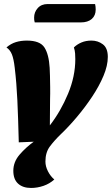

<svg xmlns="http://www.w3.org/2000/svg" viewBox="-20 -731 554 951"><path d="M134 200Q93 200 69.5 178.5Q46 157 46 115Q46 71 77 35Q108 -1 147 -29L73 -26Q70 -148 66 -234Q62 -320 53 -395Q48 -439 39 -461.5Q30 -484 12 -496Q34 -515 59 -522.5Q84 -530 113 -530Q178 -530 200 -496Q222 -462 226 -395Q227 -382 227.5 -356Q228 -330 228.5 -299Q229 -268 228 -238L227 -110Q281 -180 317 -266.5Q353 -353 353 -438Q353 -451 352 -466Q351 -481 346 -496Q361 -511 383 -520.5Q405 -530 433 -530Q465 -530 489.5 -511.5Q514 -493 514 -449Q514 -406 492.5 -355Q471 -304 436 -251.5Q401 -199 360 -150.5Q319 -102 281 -66Q249 -35 227 -5.5Q205 24 205 69Q205 93 217.5 117.5Q230 142 249 158Q226 179 195.5 189.5Q165 200 134 200ZM152 -620Q150 -626 149.5 -632Q149 -638 149 -644Q149 -671 167 -691Q185 -711 216 -711H451Q454 -698 454 -684Q454 -654 434.5 -637Q415 -620 380 -620Z"/></svg>

Font: Sansita Swashed
Style: Bold
Weight: 700
Designer: Pablo Cosgaya
Foundry: Omnibus-Type
Version: Version 1.003; ttfautohint (v1.8.3)